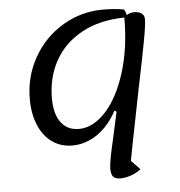

<svg xmlns="http://www.w3.org/2000/svg" viewBox="-55 -652 847 904"><g transform="rotate(-5 368.5 -200.5)"><path d="M599 -210Q589 -158 568.5 -56.5Q548 45 534 121L575 164Q556 180 528.5 189.5Q501 199 478 199Q454 199 444 187.5Q434 176 434 148Q434 131 441.5 92Q449 53 460 7Q484 -101 487 -116L477 -121Q440 -51 384.5 -13Q329 25 266 25Q212 25 171 -4Q130 -33 107.5 -86.5Q85 -140 85 -210Q85 -317 136 -406.5Q187 -496 274.5 -548Q362 -600 465 -600Q517 -600 563 -592Q573 -578 574 -564Q590 -575 609 -575Q632 -575 645 -565.5Q658 -556 658 -538Q658 -510 643.5 -432.5Q629 -355 599 -210ZM562 -554Q444 -552 360 -506Q276 -460 232.5 -381.5Q189 -303 189 -204Q189 -131 219 -90.5Q249 -50 304 -50Q370 -50 429.5 -114Q489 -178 525.5 -293Q562 -408 562 -554Z"/></g></svg>

Font: Lemonada Light
Style: Regular
Weight: 300
Designer: Mohamed Gaber (Arabic) Eduardo Tunni (Latin)
Foundry: Kief Type Foundry
Version: Version 3.006